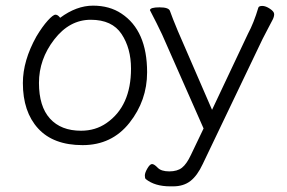

<svg xmlns="http://www.w3.org/2000/svg" viewBox="-20 -501 1017 680"><path d="M511 -465Q512 -475 545 -475Q578 -475 582 -462Q590 -439 610 -391L731 -112L858 -381Q879 -420 895 -474Q897 -480 909 -480Q921 -480 936 -470Q951 -460 951 -451Q951 -442 946 -432Q941 -422 930 -401.5Q919 -381 910 -363L698 80Q679 121 654.5 140Q630 159 593 159H583Q528 159 496 133Q493 130 493 120.5Q493 111 502 95.5Q511 80 518.5 80Q526 80 538.5 93Q551 106 579.5 106Q608 106 624.5 93Q641 80 656 48L701 -46L554 -379Q531 -427 522 -443.5Q513 -460 511 -465ZM193 -438Q251 -481 309.5 -481Q368 -481 410 -453Q501 -393 501 -245Q501 -145 438.5 -66Q376 13 272.5 13Q169 13 115 -46Q61 -105 61 -207Q61 -286 109 -372Q130 -407 149 -428Q168 -449 176.5 -449Q185 -449 193 -438ZM267 -38Q318 -38 357 -65Q444 -125 444 -258Q444 -330 410.5 -380.5Q377 -431 301.5 -431Q226 -431 172 -361Q118 -291 118 -207.5Q118 -124 157 -81Q196 -38 267 -38Z"/></svg>

Font: ToneOZ-Pinyin-WenKai-Light
Style: Light
Weight: 300
Designer: Fontworks Inc.
Foundry: ToneOZ
Version: Version 0.240331